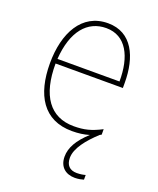

<svg xmlns="http://www.w3.org/2000/svg" viewBox="-140 -623 761 925"><g transform="rotate(20 240.5 -160.5)"><path d="M301 134C301 85 345 31 398 -18C401 -20 404 -21 407 -23V-51C355 -24 319 -15 266 -15C144 -15 80 -105 81 -269H426V-295C426 -427 377 -538 253 -538C119 -538 55 -416 55 -261C55 -100 119 10 266 10C299 10 328 6 354 -2C300 47 275 92 275 137C275 191 310 217 356 217C375 217 391 213 401 210V186C391 189 375 192 357 192C320 192 301 171 301 134ZM253 -513C355 -513 401 -420 400 -293H82C92 -438 157 -513 253 -513Z"/></g></svg>

Font: Noto Sans Malayalam SemiCondensed Thin
Style: Regular
Weight: 100
Width: 4
Designer: Jelle Bosma - Monotype Design Team
Foundry: Monotype Imaging Inc.
Version: Version 2.104